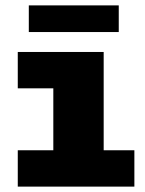

<svg xmlns="http://www.w3.org/2000/svg" viewBox="-20 -693 540 713"><path d="M46 0V-135H178V-365H46V-500H365V-135H479V0ZM87 -574V-673H421V-574Z"/></svg>

Font: Trispace ExtraBold
Style: Regular
Weight: 800
Designer: Tyler Finck
Foundry: Etcetera Type Company
Version: Version 1.210; ttfautohint (v1.8.3)